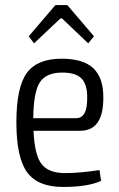

<svg xmlns="http://www.w3.org/2000/svg" viewBox="-20 -730 472 762"><path d="M115 -558 94 -586 200 -710H247L353 -586L330 -558L226 -657H220ZM238 -43Q297 -43 375 -55L381 -12Q328 12 230 12Q130 12 87.5 -46.5Q45 -105 45 -244Q45 -384 86.5 -440.5Q128 -497 224 -497Q310 -497 350 -459.5Q390 -422 390 -346Q392 -211 298 -211H113Q117 -115 145 -79Q173 -43 238 -43ZM227 -442Q163 -442 138 -403Q113 -364 112 -261H282Q328 -261 326 -345Q326 -396 303 -419Q280 -442 227 -442Z"/></svg>

Font: exo2condensed_l
Style: Regular
Weight: 300
Width: 3
Designer: Natanael Gama
Version: Version 1.001;PS 001.001;hotconv 1.0.70;makeotf.lib2.5.58329